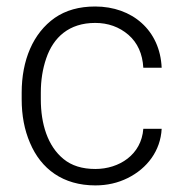

<svg xmlns="http://www.w3.org/2000/svg" viewBox="-20 -558 556 588"><path d="M272 -40.5C231.4 -40.5 199.2 -50.8 174.8 -70.8C125.5 -110.8 105 -179.2 105 -253.9V-274.4C105 -312 110.4 -346.7 121.6 -379.4C143.6 -443.8 191.4 -487.8 271.5 -487.8C311 -487.8 345.2 -475.6 373.5 -451.2C401.4 -426.8 416.5 -393.1 418.9 -350.6H475.1C470.2 -465.3 384.8 -538.1 271.5 -538.1C222.2 -538.1 181.2 -526.4 147.9 -503.4C81.1 -456.5 46.4 -373.5 46.4 -274.4V-253.9C46.4 -204.6 54.7 -160.2 71.8 -120.6C105.5 -40.5 172.9 9.8 272 9.8C307.6 9.8 340.8 2.4 371.1 -12.7C431.2 -42.5 471.7 -96.7 475.1 -163.6H418.9C413.1 -84 344.7 -40.5 272 -40.5Z"/></svg>

Font: Vazirmatn ExtraLight
Style: Regular
Weight: 200
Designer: Saber Rastikerdar
Foundry: Saber Rastikerdar
Version: Version 33.003